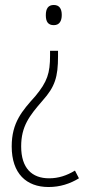

<svg xmlns="http://www.w3.org/2000/svg" viewBox="-20 -554 357 771"><path d="M228 -494C228 -518 219 -534 196 -534C174 -534 164 -520 164 -493C164 -467 173 -453 196 -453C219 -453 228 -470 228 -494ZM213 -328V-350H181V-331C181 -260 170 -226 122 -168C69 -109 27 -62 27 34C27 143 86 197 175 197C221 197 261 184 297 162L281 131C248 151 215 162 177 162C108 162 65 121 65 34C65 -47 98 -89 151 -150C201 -206 213 -245 213 -328Z"/></svg>

Font: Noto Sans Gujarati Condensed ExtraLight
Style: Regular
Weight: 200
Width: 3
Designer: Jelle Bosma - Monotype Design Team, Universal Thirst
Foundry: Monotype Imaging Inc.
Version: Version 2.106